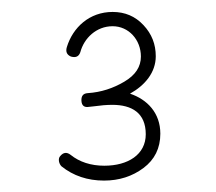

<svg xmlns="http://www.w3.org/2000/svg" viewBox="-20 -745 369 328"><path d="M119.1 -572.8C119.6 -564.5 124 -561 132.3 -562.5C135.7 -563 138.7 -563 141.6 -563.5C151.4 -564.9 162.1 -565.9 171.9 -565.9C205.1 -565.9 229 -552.2 229 -515.6C229 -481 198.7 -461.9 158.2 -461.9C135.3 -461.9 115.7 -468.3 100.6 -480.5C94.2 -485.4 88.4 -484.9 83 -478.5C78.6 -474.1 80.6 -465.3 85 -460.9C105 -444.8 129.4 -436.5 157.7 -436.5C183.6 -436.5 206.1 -443.8 225.1 -458C244.1 -472.2 253.9 -491.7 253.9 -516.6C253.9 -552.2 231.4 -575.2 202.1 -585C227.5 -599.1 246.1 -621.1 246.1 -648.9C246.1 -669.4 239.3 -687 225.1 -702.1C210.9 -717.3 193.4 -724.6 172.4 -724.6C132.8 -724.6 104.5 -698.2 94.2 -664.6C91.8 -656.7 94.2 -651.4 101.1 -648.4C109.4 -646 114.7 -648.4 117.2 -655.8C123.5 -679.7 144.5 -700.2 172.4 -700.2C199.7 -700.2 220.7 -677.2 220.7 -648.4C220.7 -630.9 211.4 -616.7 192.4 -605.5C173.3 -594.2 152.8 -587.4 129.9 -585.9C122.1 -585.4 118.7 -581.1 119.1 -572.8Z"/></svg>

Font: Mikhak ExtraLight
Style: Regular
Weight: 200
Designer: Amin Abedi
Version: Version 3.2